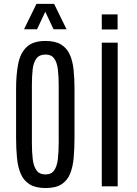

<svg xmlns="http://www.w3.org/2000/svg" viewBox="-20 -950 697 979"><path d="M212.4 8.8Q161.6 8.8 131.3 -10Q101.1 -28.8 86.2 -63Q71.3 -97.2 66.7 -144.5Q62 -191.9 62 -249V-498Q62 -566.9 72.3 -622.1Q82.5 -677.2 114.7 -709.2Q147 -741.2 212.4 -741.2Q261.7 -741.2 291.5 -722.9Q321.3 -704.6 335.9 -671.6Q350.6 -638.7 355.2 -594.2Q359.9 -549.8 359.9 -498V-249Q359.9 -192.9 355.7 -145.8Q351.6 -98.6 337.4 -64Q323.2 -29.3 293.7 -10.3Q264.2 8.8 212.4 8.8ZM212.4 -60.5Q241.7 -60.5 256.1 -81.1Q270.5 -101.6 274.9 -137.9Q279.3 -174.3 279.3 -222.7V-516.1Q279.3 -562.5 274.9 -597.4Q270.5 -632.3 256.1 -652.1Q241.7 -671.9 212.4 -671.9Q181.2 -671.9 166 -652.1Q150.9 -632.3 146.7 -597.4Q142.6 -562.5 142.6 -516.1V-222.7Q142.6 -174.3 147 -137.9Q151.4 -101.6 166.5 -81.1Q181.6 -60.5 212.4 -60.5ZM102.5 -800.8 166 -930.2H255.9L319.3 -800.8H252.9L210.9 -890.1L168.9 -800.8Z M499 0V-732.4H580.1V0ZM499 -799.8V-876.5H579.6V-799.8Z"/></svg>

Font: Antonio ExtraLight
Style: Regular
Weight: 250
Designer: Vernon Adams
Foundry: Vernon Adams
Version: Version 1.002